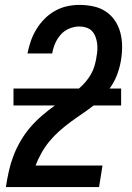

<svg xmlns="http://www.w3.org/2000/svg" viewBox="-20 -763 540 783"><path d="M4 0V-1Q9 -33 16 -64.5Q23 -96 34.5 -126.5Q46 -157 63 -186.5Q80 -216 102 -242Q124 -268 150 -290.5Q176 -313 204 -333H35V-402H302Q316 -414 328.5 -428.5Q341 -443 350.5 -459.5Q360 -476 365 -493Q370 -510 373 -527V-529Q376 -544 377 -558.5Q378 -573 376 -587Q374 -601 369 -614Q364 -627 355 -636.5Q346 -646 332 -650.5Q318 -655 304 -655Q283 -655 262.5 -646.5Q242 -638 227.5 -621.5Q213 -605 204.5 -585Q196 -565 193 -545H92Q97 -570 105.5 -595Q114 -620 128 -643Q142 -666 161 -685.5Q180 -705 204 -718.5Q228 -732 253.5 -737.5Q279 -743 304 -743Q333 -743 361 -737Q389 -731 411.5 -716Q434 -701 449 -678.5Q464 -656 471 -629Q478 -602 478 -573Q478 -544 473 -515Q468 -486 457 -457Q446 -428 427 -402H474V-333H362Q339 -315 314.5 -298.5Q290 -282 267 -265Q244 -248 222 -228.5Q200 -209 181.5 -186.5Q163 -164 149 -139Q135 -114 125 -88H398L384 0Z"/></svg>

Font: Iosevka SS18 Semibold
Style: Italic
Weight: 600
Italic angle: -9°
Monospace: yes
Designer: Belleve Invis
Foundry: Belleve Invis
Version: Version 25.1.1; ttfautohint (v1.8.4)